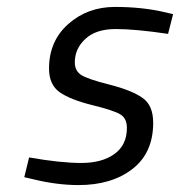

<svg xmlns="http://www.w3.org/2000/svg" viewBox="-20 -530 525 560"><path d="M198.2 -348.1Q198.2 -324.2 215.8 -312Q233.4 -299.8 299.3 -283.2Q364.3 -266.6 395.5 -244.6Q426.8 -223.1 426.8 -171.9Q426.8 -84 366.2 -37.1Q305.7 9.8 209 9.8Q145 9.8 74.2 -7.8L50.8 -13.2L64.9 -70.8Q156.7 -54.7 217.3 -54.7Q277.8 -54.7 314 -81.1Q350.1 -106.9 350.1 -157.2Q350.1 -184.6 331.1 -196.3Q312 -208 248.5 -223.6Q185.1 -239.3 153.8 -261.2Q123 -283.2 123 -330.1Q123 -410.2 179.2 -460Q235.4 -509.8 315.4 -509.8Q395.5 -509.8 461.9 -494.1L484.9 -488.8L470.2 -431.2Q375 -445.3 317.4 -445.3Q259.8 -445.3 229 -416.5Q198.2 -388.2 198.2 -348.1Z"/></svg>

Font: TitilliumWeb-Italic
Style: Italic
Weight: 400
Italic angle: -13°
Version: Version 1.001;PS 57.000;hotconv 1.0.70;makeotf.lib2.5.55311